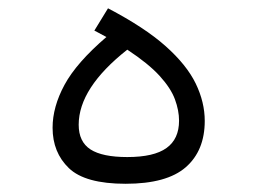

<svg xmlns="http://www.w3.org/2000/svg" viewBox="-20 -445 626 467"><path d="M285.6 2Q187 2 147.5 -36.1Q107.9 -74.2 107.9 -134.3Q107.9 -185.1 137 -238.8Q166 -292.5 238.8 -355Q224.6 -362.8 209.5 -370.6L242.7 -424.8Q331.5 -378.4 382.8 -332.8Q434.1 -287.1 456.1 -241.7Q478 -196.3 478 -150.9Q478 -78.6 431.9 -38.3Q385.7 2 285.6 2ZM289.6 -324.2Q171.4 -231 171.4 -141.6Q171.4 -100.1 200.2 -81.5Q229 -63 289.6 -63Q354.5 -63 385 -85Q415.5 -106.9 415.5 -151.4Q415.5 -176.3 405.5 -203.4Q395.5 -230.5 368.2 -260.5Q340.8 -290.5 289.6 -324.2Z"/></svg>

Font: CaskaydiaCove NFP Light
Style: Regular
Weight: 300
Designer: Aaron Bell
Foundry: Saja Typeworks
Version: Version 2111.001; VTT 6.35;Nerd Fonts 3.1.1